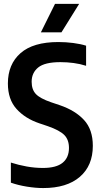

<svg xmlns="http://www.w3.org/2000/svg" viewBox="-20 -968 523 998"><path d="M204.5 9.5Q165.5 9.5 120.2 2.2Q75 -5 36.5 -18.5V-123Q77 -110 119.2 -102.5Q161.5 -95 203 -95Q272.5 -95 305.5 -122Q338.5 -149 338.5 -199Q338.5 -241.5 314.5 -266Q290.5 -290.5 229 -312L184.5 -327Q110.5 -352 65.8 -401.8Q21 -451.5 21 -534Q21 -634 86.8 -691.8Q152.5 -749.5 283.5 -749.5Q322.5 -749.5 360.8 -744.5Q399 -739.5 427.5 -730.5V-626Q396.5 -636 362.5 -640.5Q328.5 -645 294 -645Q212.5 -645 178.5 -617.2Q144.5 -589.5 144.5 -543Q144.5 -502.5 166.5 -479.2Q188.5 -456 245.5 -436.5L290 -421.5Q371 -394 416.8 -344.2Q462.5 -294.5 462.5 -210Q462.5 -107 395 -48.8Q327.5 9.5 204.5 9.5ZM192.5 -800 266 -948H391.5L299.5 -800Z"/></svg>

Font: Encode Sans Cnd SmBold
Style: Regular
Weight: 600
Width: 3
Designer: Multiple Designers
Foundry: Impallari Type
Version: Version 3.002; ttfautohint (v1.8.3) -l 8 -r 50 -G 200 -x 14 